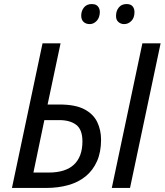

<svg xmlns="http://www.w3.org/2000/svg" viewBox="-20 -928 813 948"><path d="M39 0 190 -714H279L215 -412H273Q352 -412 396.5 -388.5Q441 -365 460 -325.5Q479 -286 479 -238Q479 -177 459 -132Q439 -87 403 -57.5Q367 -28 317 -14Q267 0 207 0ZM220 -76Q262 -76 293.5 -86Q325 -96 345.5 -115.5Q366 -135 376.5 -163.5Q387 -192 387 -230Q387 -288 356.5 -311.5Q326 -335 272 -335H199L145 -76ZM532 0 683 -714H773L622 0ZM593 -809Q576 -809 564 -820Q552 -831 553 -851Q553 -874 566.5 -891Q580 -908 605 -908Q625 -908 634.5 -897Q644 -886 644 -868Q644 -840 628.5 -824.5Q613 -809 593 -809ZM423 -809Q404 -809 392.5 -820Q381 -831 381 -851Q381 -874 394.5 -891Q408 -908 433 -908Q447 -908 455.5 -903Q464 -898 468.5 -889Q473 -880 473 -868Q472 -840 457 -824.5Q442 -809 423 -809Z"/></svg>

Font: Noto Sans Display
Style: Italic
Weight: 400
Italic angle: -12°
Designer: Monotype Design Team
Foundry: Monotype Imaging Inc.
Version: Version 2.003